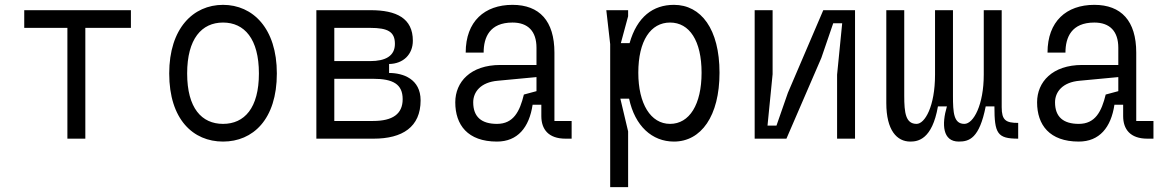

<svg xmlns="http://www.w3.org/2000/svg" viewBox="-20 -572 4840 792"><path d="M258 0H332V-457H520V-530H80V-457H258Z M1048 -269C1048 -126 988 -61 900 -61C812 -61 752 -126 752 -269C752 -412 812 -479 900 -479C988 -479 1048 -412 1048 -269ZM678 -269C678 -79 777 12 900 12C1023 12 1122 -79 1122 -269C1122 -455 1023 -552 900 -552C777 -552 678 -455 678 -269Z M1285 0H1521C1640 0 1715 -48 1715 -158C1715 -246 1643 -271 1585 -271V-308C1644 -309 1683 -348 1683 -404C1683 -497 1615 -530 1509 -530H1285ZM1519 -73H1359V-247H1519C1601 -247 1641 -225 1641 -163C1641 -102 1600 -73 1519 -73ZM1507 -320H1359V-457H1507C1580 -457 1609 -441 1609 -391C1609 -341 1570 -320 1507 -320Z M2338 -73H2267V-355C2267 -486 2205 -552 2094 -552C1979 -552 1901 -484 1901 -355H1975C1975 -418 2000 -479 2094 -479C2158 -479 2193 -443 2193 -375V-304H2044C1921 -304 1858 -234 1858 -150C1858 -57 1909 12 2030 12C2115 12 2163 -46 2177 -140H2213V-93C2213 -39 2242 0 2313 0H2338ZM2030 -61C1967 -61 1932 -89 1932 -150C1932 -192 1962 -233 2034 -239L2193 -254V-196L2141 -182C2124 -112 2098 -61 2030 -61Z M2497 200H2571V-30L2539 -165H2575C2599 -52 2670 12 2760 12C2872 12 2948 -93 2948 -272C2948 -452 2872 -552 2760 -552C2674 -552 2608 -503 2577 -394H2541L2571 -505V-530H2481L2497 -390ZM2744 -479C2824 -479 2874 -404 2874 -272C2874 -141 2824 -61 2744 -61C2664 -61 2613 -144 2613 -272C2613 -404 2664 -479 2744 -479Z M3507 -530H3376L3230 -189L3183 -54H3146L3167 -266V-530H3093V0H3224L3368 -333L3417 -476H3454L3433 -264V0H3507Z M4112 -130V-530H4038V-264C4038 -140 3996 -61 3958 -61C3914 -61 3911 -107 3911 -177V-530H3837V-264C3837 -133 3795 -61 3761 -61C3716 -61 3710 -106 3710 -177V-530H3636V-147C3636 -34 3680 12 3735 12C3766 12 3825 4 3849 -133H3886C3864 -59 3868 12 3935 12C3978 12 4020 -1 4046 -133H4082C4082 -21 4094 0 4180 0V-65C4129 -65 4112 -76 4112 -130Z M4738 -73H4667V-355C4667 -486 4605 -552 4494 -552C4379 -552 4301 -484 4301 -355H4375C4375 -418 4400 -479 4494 -479C4558 -479 4593 -443 4593 -375V-304H4444C4321 -304 4258 -234 4258 -150C4258 -57 4309 12 4430 12C4515 12 4563 -46 4577 -140H4613V-93C4613 -39 4642 0 4713 0H4738ZM4430 -61C4367 -61 4332 -89 4332 -150C4332 -192 4362 -233 4434 -239L4593 -254V-196L4541 -182C4524 -112 4498 -61 4430 -61Z"/></svg>

Font: Fliege Mono Light
Style: Regular
Weight: 300
Version: Version 0.020;Glyphs 3.3 (3306)